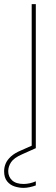

<svg xmlns="http://www.w3.org/2000/svg" viewBox="-78 -720 271 933"><path d="M76 0V-700H96V0ZM37 193Q15 193 -7 186Q-29 179 -43.5 161Q-58 143 -58 112Q-58 93 -50.5 75Q-43 57 -25 40.5Q-7 24 24 11L85 -16L96 0L29 30Q-10 47 -24 68Q-38 89 -38 112Q-38 139 -19 156.5Q0 174 37 174Q51 174 67 170.5Q83 167 96 161V181Q83 186 66.5 189.5Q50 193 37 193Z"/></svg>

Font: DM Sans 17pt Thin
Style: Regular
Weight: 250
Version: Version 4.004;gftools[0.9.30]